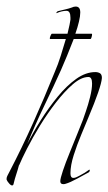

<svg xmlns="http://www.w3.org/2000/svg" viewBox="-40 -552 331 586"><path d="M-3 14Q-7 14 -12.5 7.5Q-18 1 -19 -2Q-20 -3 -20 -6Q-20 -11 -17 -16.5Q-14 -22 -11 -28Q27 -101 61.5 -178Q96 -255 127 -332Q137 -355 145.5 -382Q154 -409 161 -433H113Q112 -433 112 -435Q112 -438 114.5 -443.5Q117 -449 118 -449H166Q174 -482 175 -492V-498Q175 -519 163 -519Q149 -519 133 -512Q131 -511 132.5 -514Q134 -517 137 -518Q145 -520 158 -523Q171 -526 179 -529Q185 -532 191 -532Q205 -532 205 -514Q205 -503 201 -486Q197 -469 190 -449H240Q241 -449 241 -447Q241 -444 239.5 -438.5Q238 -433 236 -433H185Q175 -407 164.5 -381.5Q154 -356 146 -338Q124 -289 95.5 -230Q67 -171 43 -112Q61 -148 85 -186Q109 -224 136.5 -257.5Q164 -291 193 -311.5Q222 -332 251 -332Q259 -332 265 -328.5Q271 -325 271 -314Q270 -300 259.5 -269.5Q249 -239 230 -194Q221 -172 208 -141Q195 -110 185 -78.5Q175 -47 175 -23Q175 -9 184 -9Q189 -9 194 -11.5Q199 -14 203 -16Q211 -20 219 -25Q227 -30 232 -34H233Q234 -34 234 -33.5Q234 -33 234 -33Q234 -27 229 -25Q216 -18 195 -6.5Q174 5 160 9Q158 10 153 10Q144 10 144 1Q144 -7 152 -31Q160 -55 172.5 -85.5Q185 -116 196 -143.5Q207 -171 213 -186Q215 -192 222 -212Q229 -232 235 -256Q241 -280 241 -297Q241 -317 230 -317Q208 -317 182.5 -295Q157 -273 131 -239.5Q105 -206 82 -168.5Q59 -131 42.5 -98.5Q26 -66 19 -49Q19 -48 18.5 -48Q18 -48 18 -48Q14 -33 9.5 -19.5Q5 -6 2 7Q1 14 -3 14Z"/></svg>

Font: Explora
Style: Regular
Weight: 400
Designer: Robert E. Leuschke
Foundry: Robert E. Leuschke
Version: Version 1.010